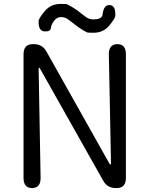

<svg xmlns="http://www.w3.org/2000/svg" viewBox="-20 -959 762 979"><path d="M144 0Q100 0 100 -52V-682Q100 -734 148 -734H152Q196 -734 217 -696L535 -130Q541 -120 543.5 -120Q546 -120 546 -125L535 -681Q534 -733 578 -734Q622 -734 622 -682V-52Q622 0 575 0H571Q527 0 506 -38L187 -604Q181 -614 179 -614Q177 -614 177 -609L187 -53Q188 -1 144 0ZM457 -792Q426 -792 423 -794Q398 -807 376 -823Q354 -839 333 -856Q314 -872 292 -872Q270 -872 255.5 -852.5Q241 -833 239 -815Q237 -797 206 -799Q175 -801 177 -853Q178 -866 208.5 -902.5Q239 -939 289 -939Q320 -939 323 -937Q348 -924 370 -909Q392 -893 413 -876Q432 -860 455 -860Q500 -860 503 -885Q509 -936 540 -933Q570 -931 568 -880Q568 -866 537.5 -829Q507 -792 457 -792Z"/></svg>

Font: Resource Han Rounded CN
Style: Regular
Weight: 400
Designer: Cyano Hao (round all glyphs); Ryoko NISHIZUKA  (kana, bopomofo & ideographs); Paul D. Hunt (Latin, Greek & Cyrillic); Sa
Foundry: Cyano Hao
Version: 0.990